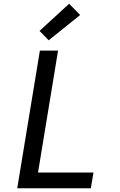

<svg xmlns="http://www.w3.org/2000/svg" viewBox="-20 -1005 640 1025"><path d="M72 0 193 -735H290L183 -84H479L465 0ZM240 -790 191 -840 349 -985 408 -925Z"/></svg>

Font: Iosevka Custom Medium Oblique
Style: Regular
Weight: 500
Italic angle: -9°
Designer: Belleve Invis
Foundry: Belleve Invis
Version: Version 27.0.1